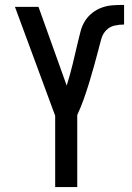

<svg xmlns="http://www.w3.org/2000/svg" viewBox="-20 -763 540 783"><path d="M205 0V-291L41 -735H137L252 -414Q259 -436 265 -458Q271 -480 276.5 -502Q282 -524 287 -546.5Q292 -569 297.5 -591Q303 -613 308.5 -635Q314 -657 326 -676.5Q338 -696 356.5 -710.5Q375 -725 396.5 -732.5Q418 -740 440.5 -741.5Q463 -743 486 -743V-663Q466 -663 446.5 -658.5Q427 -654 413 -639.5Q399 -625 393.5 -605.5Q388 -586 383 -567V-566Q374 -532 364.5 -497.5Q355 -463 344.5 -428.5Q334 -394 322 -360Q310 -326 295 -294V0Z"/></svg>

Font: Iosevka Term Medium
Style: Regular
Weight: 500
Monospace: yes
Designer: Belleve Invis
Foundry: Belleve Invis
Version: Version 26.3.1